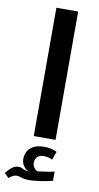

<svg xmlns="http://www.w3.org/2000/svg" viewBox="-139 -806 577 1120"><g transform="rotate(10 150.0 -246.5)"><path d="M100 -760V0H229V-760ZM256 238V183C239 188 172 198 157 199C139 191 127 174 127 154C127 123 147 105 176 105C196 105 214 109 229 117L247 68C226 57 200 51 170 51C104 51 63 86 63 142C63 173 80 196 105 208C96 208 85 206 72 200C60 193 51 192 42 192C33 192 20 196 8 204C-2 211 -15 224 -29 242L-3 267C14 252 29 245 43 245C51 245 59 247 71 251C85 256 99 258 117 258C149 258 206 250 256 238Z"/></g></svg>

Font: Noto Kufi Arabic SemiBold
Style: Regular
Weight: 600
Designer: Monotype Design Team, David Williams, Khaled Hosny
Foundry: Google LLC
Version: Version 2.109